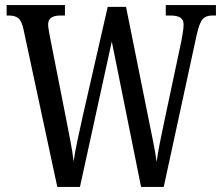

<svg xmlns="http://www.w3.org/2000/svg" viewBox="-20 -734 872 754"><path d="M72 -620Q65 -652 52 -662.5Q39 -673 16 -673H6V-714H235V-673H217Q169 -673 169 -638Q169 -628 171.5 -615Q174 -602 176 -590L241 -260Q250 -214 257.5 -175Q265 -136 269 -100Q275 -140 285 -186.5Q295 -233 307 -287L403 -707H475L563 -269Q573 -219 581.5 -177.5Q590 -136 595 -98Q600 -133 606.5 -166.5Q613 -200 623 -247L692 -572Q695 -586 698 -606Q701 -626 701 -637Q701 -657 688 -665Q675 -673 649 -673H631V-714H828V-673H812Q789 -673 776 -659Q763 -645 752 -595L623 0H534L419 -571L294 0H205Z"/></svg>

Font: Noto Serif Tamil ExtraCondensed
Style: Regular
Weight: 400
Width: 2
Designer: Indian Type Foundry, Tom Grace, and the Monotype Design Team
Foundry: Monotype Imaging Inc.
Version: Version 2.004; ttfautohint (v1.8.4.7-5d5b)